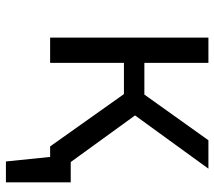

<svg xmlns="http://www.w3.org/2000/svg" viewBox="-58 -522 731 655"><g transform="rotate(90 307.5 -194.5)"><path d="M108.2 0V-540H194.4V-321.5H302.6L458.5 -540H555.4L373.8 -289.7L532.8 -70.3H602.1V150.8H530.8L515.4 0H479.5L301 -251.8H194.4V0Z"/></g></svg>

Font: FiraCode Nerd Font
Style: Regular
Weight: 400
Designer: Carrois Corporate, Edenspiekermann AG, Nikita Prokopov
Foundry: Carrois Corporate, Edenspiekermann AG, Nikita Prokopov
Version: Version 6.002;Nerd Fonts 2.1.0